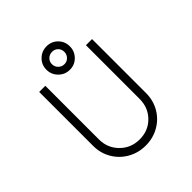

<svg xmlns="http://www.w3.org/2000/svg" viewBox="-181 -757 886 886"><g transform="rotate(-45 262.5 -314.0)"><path d="M90 -161V-513H130V-163Q130 -107 168.5 -68.5Q207 -30 263 -30Q320 -30 357.5 -68Q395 -106 395 -163V-513H435V-161Q435 -113 412.5 -74Q390 -35 350.5 -12.5Q311 10 263 10Q215 10 175.5 -12.5Q136 -35 113 -74Q90 -113 90 -161ZM186 -562Q186 -594 208.5 -616Q231 -638 263 -638Q295 -638 317 -616Q339 -594 339 -562Q339 -530 317 -507.5Q295 -485 263 -485Q231 -485 208.5 -507.5Q186 -530 186 -562ZM303 -562Q303 -579 291.5 -590.5Q280 -602 263 -602Q246 -602 234 -590.5Q222 -579 222 -562Q222 -545 234 -533Q246 -521 263 -521Q280 -521 291.5 -533Q303 -545 303 -562Z"/></g></svg>

Font: Lineal Thin
Style: Regular
Weight: 200
Designer: Created by Frank Adebiaye with contributions from Anton Moglia & Ariel Martín Pérez
Created by Frank ADEBIAYE with FontF
Foundry: Velvetyne Type Foundry
Version: Version 2.000;Glyphs 3.2 (3227)